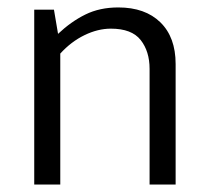

<svg xmlns="http://www.w3.org/2000/svg" viewBox="-20 -496 564 516"><path d="M142 0H72V-470H125L136 -405Q171 -438 209.5 -457Q248 -476 298 -476Q370 -476 411 -436Q452 -396 452 -324V0H382V-311Q382 -358 358 -388.5Q334 -419 278 -419Q243 -419 207 -401.5Q171 -384 142 -352Z"/></svg>

Font: Ek Mukta Light
Style: Regular
Weight: 300
Designer: Girish Dalvi and Yashodeep Gholap
Foundry: Ek Type
Version: Version 2.538;PS 1.002;hotconv 16.6.51;makeotf.lib2.5.65220;